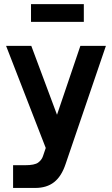

<svg xmlns="http://www.w3.org/2000/svg" viewBox="-20 -726 550 946"><path d="M132.8 -705.8H393V-618.2H132.8ZM44.5 200V88H103.5Q150.5 88 168 75.1Q185.5 62.2 191.8 43.2L376 -500H501.8L303.2 82.2Q283.2 142.5 246.9 171.2Q210.5 200 153.8 200ZM208.8 11.8 10 -500H134.2L325.2 11.8Z"/></svg>

Font: Haskoy
Style: Regular
Weight: 400
Designer: Ertekin Erdin
Foundry: Ertekin Erdin
Version: Version 1.500